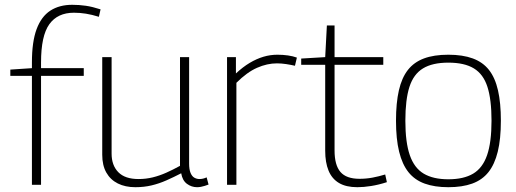

<svg xmlns="http://www.w3.org/2000/svg" viewBox="-20 -770 2151 800"><path d="M113 0V-454H23V-480L113 -486V-510Q113 -596 132.5 -648.5Q152 -701 189.5 -725.5Q227 -750 281 -750Q310 -750 337.5 -746Q365 -742 399 -731L392 -700Q363 -709 338 -713Q313 -717 288 -717Q220 -717 185.5 -669Q151 -621 151 -510V-486H329V-454H151V0Z M544 10Q502 10 471 -5.5Q440 -21 423 -51Q406 -81 406 -125V-532H445V-130Q445 -81 473 -52.5Q501 -24 557 -24Q588 -24 616.5 -31Q645 -38 673 -50.5Q701 -63 730 -79V-532H768V-88Q768 -64 774 -49.5Q780 -35 790 -29.5Q800 -24 811 -24Q826 -24 841 -31L849 -1Q841 2 833 4.5Q825 7 817 8.5Q809 10 801 10Q778 10 759 -4Q740 -18 735 -48Q704 -32 673.5 -18.5Q643 -5 611.5 2.5Q580 10 544 10Z M963 -532V-464Q992 -491 1020.5 -508Q1049 -525 1077.5 -533.5Q1106 -542 1136 -542Q1159 -542 1180 -539Q1201 -536 1217 -530L1209 -496Q1192 -500 1172 -503Q1152 -506 1134 -506Q1093 -506 1051 -487.5Q1009 -469 965 -425V0H926V-532Z M1469 10Q1422 10 1392.5 -7.5Q1363 -25 1349 -59Q1335 -93 1335 -142V-500H1235V-526L1335 -532L1342 -664H1374V-532H1577V-500H1374V-143Q1374 -82 1398.5 -53.5Q1423 -25 1478 -25Q1506 -25 1532.5 -30Q1559 -35 1585 -43L1592 -11Q1558 0 1526.5 5Q1495 10 1469 10Z M1630 -267Q1630 -341 1642 -393.5Q1654 -446 1679.5 -478.5Q1705 -511 1746.5 -526.5Q1788 -542 1848 -542Q1908 -542 1950 -526.5Q1992 -511 2017.5 -478.5Q2043 -446 2055 -393.5Q2067 -341 2067 -267Q2067 -191 2054 -138Q2041 -85 2015 -52.5Q1989 -20 1947.5 -5Q1906 10 1848 10Q1791 10 1749.5 -5Q1708 -20 1682 -52.5Q1656 -85 1643 -138Q1630 -191 1630 -267ZM1669 -267Q1669 -177 1687.5 -123.5Q1706 -70 1745.5 -46.5Q1785 -23 1848 -23Q1912 -23 1951.5 -46.5Q1991 -70 2009.5 -123.5Q2028 -177 2028 -267Q2028 -355 2011 -408Q1994 -461 1954.5 -485Q1915 -509 1848 -509Q1782 -509 1742.5 -485Q1703 -461 1686 -408Q1669 -355 1669 -267Z"/></svg>

Font: Georama ExtraCondensed Thin ExtraLight
Style: Regular
Weight: 250
Version: Version 1.001